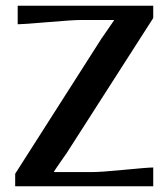

<svg xmlns="http://www.w3.org/2000/svg" viewBox="-20 -653 590 673"><path d="M42 -632.8H517.1V-589.8L212.9 -115.2Q208.5 -108.9 189.9 -82.3Q171.4 -55.7 168.9 -50.8V-49.8H301.8Q334 -49.8 416.3 -57.9Q498.5 -65.9 517.1 -65.9V0H33.2V-43.9L335.9 -518.1Q342.3 -527.8 360.4 -553.5Q378.4 -579.1 379.9 -582V-583H267.1Q234.9 -583 147.7 -575.4Q60.5 -567.9 42 -567.9Z"/></svg>

Font: Resagokr
Style: Bold
Weight: 600
Designer: gluk
Foundry: gluk
Version: Version 0.95